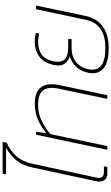

<svg xmlns="http://www.w3.org/2000/svg" viewBox="286 -1120 844 1456"><g transform="rotate(-90 708.0 -392.0)"><path d="M124 0Q84 0 69 -23.5Q54 -47 62 -86L167 -573Q183 -647 223.5 -694Q264 -741 316 -768H113L119 -794H360L353 -763Q290 -735 250.5 -689Q211 -643 195 -572L90 -86Q83 -55 93 -40.5Q103 -26 134 -26H175L170 0Z M300 0 414 -540H437L426 -463Q473 -501 526.5 -525.5Q580 -550 653 -550Q737 -550 773.5 -503.5Q810 -457 790 -360L714 0H686L763 -366Q780 -444 753 -484.5Q726 -525 641 -525Q576 -525 522 -499Q468 -473 419 -432L328 0Z M1068 10Q960 10 914.5 -32Q869 -74 884 -144Q897 -203 930.5 -237.5Q964 -272 1010 -285Q975 -294 953.5 -323Q932 -352 944 -409Q960 -482 1007 -516Q1054 -550 1114 -550Q1138 -550 1155 -548Q1172 -546 1187 -542L1181 -516Q1154 -525 1115 -525Q1063 -525 1024 -499Q985 -473 971 -409Q960 -357 982.5 -327Q1005 -297 1082 -297H1141L1139 -271H1072Q1008 -271 966 -238Q924 -205 911 -144Q898 -80 937.5 -47.5Q977 -15 1074 -15Q1163 -15 1217 -52Q1271 -89 1287 -168L1366 -540H1394L1315 -165Q1297 -81 1236.5 -35.5Q1176 10 1068 10Z"/></g></svg>

Font: Kanit Thin
Style: Italic
Weight: 250
Italic angle: -12°
Designer: Katatrad Team
Foundry: CadsonDemak
Version: Version 2.000; ttfautohint (v1.8.3)